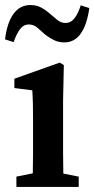

<svg xmlns="http://www.w3.org/2000/svg" viewBox="-32 -741 374 761"><path d="M33 0V-41L98 -54Q99 -91 99 -134.5Q99 -178 99 -210V-257Q99 -298 98.5 -325.5Q98 -353 96 -383L25 -392V-429L205 -493L221 -483L218 -342V-210Q218 -178 218 -134.5Q218 -91 219 -53L280 -41V0ZM-12 -585Q-4 -651 21.5 -686Q47 -721 88 -721Q112 -721 129.5 -712Q147 -703 162 -690Q179 -676 194 -663Q209 -650 228 -650Q249 -650 263.5 -669Q278 -688 288 -720L322 -709Q313 -644 288.5 -608.5Q264 -573 223 -573Q200 -573 182 -582Q164 -591 148 -603Q132 -617 117 -630.5Q102 -644 82 -644Q61 -644 47 -625Q33 -606 22 -574Z"/></svg>

Font: Source Serif 4 Semibold
Style: Regular
Weight: 600
Designer: Frank Grießhammer
Foundry: Adobe
Version: Version 4.005;hotconv 1.1.0;makeotfexe 2.6.0